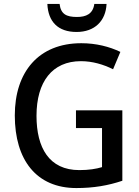

<svg xmlns="http://www.w3.org/2000/svg" viewBox="-20 -943 705 973"><path d="M520 -923H458C451 -872 416 -857 370 -857C317 -857 288 -871 282 -923H220C224 -833 274 -781 368 -781C460 -781 516 -837 520 -923ZM365 -384V-294H497V-96C467 -87 430 -81 382 -81C229 -81 165 -194 165 -356C165 -529 245 -633 390 -633C449 -633 505 -616 553 -592L590 -680C534 -707 466 -724 392 -724C175 -724 55 -578 55 -358C55 -133 164 10 367 10C455 10 529 -3 600 -27V-384Z"/></svg>

Font: Noto Sans Myanmar UI SemiCondensed Medium
Style: Regular
Weight: 500
Width: 4
Designer: Monotype Design Team
Foundry: Monotype Imaging Inc.
Version: Version 2.103